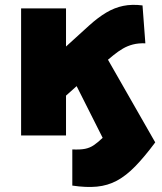

<svg xmlns="http://www.w3.org/2000/svg" viewBox="-20 -549 656 778"><path d="M273 203V56.5Q305 58 324.8 54Q344.5 50 360.2 39.2Q376 28.5 396 9.5L290.5 -200L247.5 -161.5V0H65.5V-515H247.5V-360.5L341 -445.5Q377 -478 410.5 -498Q444 -518 479.5 -525.2Q515 -532.5 557.5 -527L569 -373.5Q541 -374.5 518.8 -368.8Q496.5 -363 477.8 -352Q459 -341 440.5 -326L417.5 -307L609 28Q565.5 86.5 528.2 124.8Q491 163 453.8 183Q416.5 203 373 207.2Q329.5 211.5 273 203Z"/></svg>

Font: Geologica Cursive ExtraBold
Style: Regular
Weight: 800
Designer: Sindre Bremnes, Frode Helland
Foundry: Monokrom Skriftforlag AS
Version: Version 1.010;gftools[0.9.28]